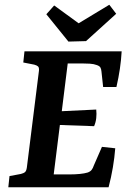

<svg xmlns="http://www.w3.org/2000/svg" viewBox="-20 -788 550 808"><path d="M414 -422 407 -487Q406 -498 402.5 -504Q399 -510 388 -514Q375 -519 358 -520Q341 -521 325 -521H265L240 -320L385 -327Q387 -309 385 -291Q383 -273 376 -257L232 -262L206 -54H273Q296 -54 316 -56Q336 -58 349 -62Q360 -66 365.5 -73Q371 -80 375 -92L409 -170L465 -164Q462 -125 455 -83.5Q448 -42 437 0H15L20 -47L68 -56Q80 -59 85.5 -64Q91 -69 93 -83L144 -491Q145 -504 140 -508.5Q135 -513 124 -516L78 -525L83 -572H492Q490 -536 484.5 -498.5Q479 -461 470 -422ZM469 -730 342 -615 268 -613 175 -728 208 -765 311 -690 440 -768Z"/></svg>

Font: Yrsa SemiBold
Style: Italic
Weight: 600
Italic angle: -7.10001°
Version: Version 2.004